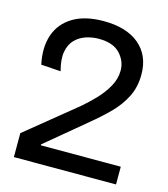

<svg xmlns="http://www.w3.org/2000/svg" viewBox="-103 -755 733 837"><g transform="rotate(15 264.0 -337.0)"><path d="M37 0V-108L263 -292Q290 -315 319.5 -345.5Q349 -376 369 -411.5Q389 -447 389 -485Q389 -527 358 -560.5Q327 -594 261 -594Q233 -594 205 -585Q177 -576 156.5 -555.5Q136 -535 129.5 -500Q123 -465 137 -414L48 -420Q32 -496 52 -553Q72 -610 125.5 -642Q179 -674 263 -674Q366 -674 423.5 -625.5Q481 -577 481 -491Q481 -434 458 -389Q435 -344 397.5 -306.5Q360 -269 316 -233L137 -84V-80H498V0Z"/></g></svg>

Font: Bricolage Grotesque 48pt
Style: Regular
Weight: 400
Designer: Mathieu Triay
Foundry: Atelier Triay
Version: Version 1.000; ttfautohint (v1.8.4.7-5d5b);gftools[0.9.32]